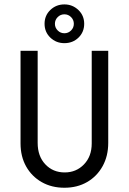

<svg xmlns="http://www.w3.org/2000/svg" viewBox="-20 -860 596 888"><path d="M277.8 8.3Q218.8 8.3 172.9 -17.7Q127.1 -43.8 101 -89.9Q75 -136.1 75 -196.5Q75 -196.5 75 -625Q75 -625 154.2 -625Q154.2 -625 154.2 -199.3Q154.2 -137.5 189.6 -100Q225 -62.5 279.2 -62.5Q332.6 -62.5 368.4 -99.7Q404.2 -136.8 404.2 -196.5Q404.2 -196.5 404.2 -625Q404.2 -625 480.6 -625Q480.6 -625 480.6 -199.3Q480.6 -138.2 454.5 -91.3Q428.5 -44.4 383 -18.1Q337.5 8.3 277.8 8.3ZM277.8 -660.4Q239.6 -660.4 212.8 -686.1Q186.1 -711.8 186.1 -750Q186.1 -788.2 212.8 -813.9Q239.6 -839.6 277.8 -839.6Q315.3 -839.6 342.4 -813.9Q369.4 -788.2 369.4 -750Q369.4 -711.8 343.1 -686.1Q316.7 -660.4 277.8 -660.4ZM277.8 -706.2Q295.8 -706.2 308.7 -719.1Q321.5 -731.9 321.5 -750Q321.5 -768.1 308.7 -780.9Q295.8 -793.8 277.8 -793.8Q259.7 -793.8 246.9 -780.9Q234 -768.1 234 -750Q234 -731.9 246.9 -719.1Q259.7 -706.2 277.8 -706.2Z"/></svg>

Font: co2trust
Style: Regular
Weight: 400
Designer: Kristian Moeller
Foundry: Dicotype
Version: Version 1.000